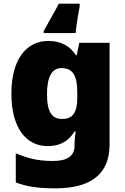

<svg xmlns="http://www.w3.org/2000/svg" viewBox="-20 -786 683 1046"><path d="M414 -752V-766H301C268 -707 246 -666 218 -617V-606H392C396 -649 406 -710 414 -752ZM243 -563C124 -563 42 -463 42 -276C42 -89 122 10 240 10C316 10 360 -26 386 -70H392C388 -43 386 -18 386 -1V9C386 62 348 91 271 91C184 91 133 77 66 49V208C129 232 193 240 282 240C482 240 577 157 577 1V-553H412L398 -485H394C365 -529 320 -563 243 -563ZM315 -415C383 -415 401 -365 401 -279V-256C401 -177 380 -138 318 -138C262 -138 236 -177 236 -273C236 -366 262 -415 315 -415Z"/></svg>

Font: Noto Sans Bengali Black
Style: Regular
Weight: 900
Designer: Jelle Bosma - Monotype Design Team
Foundry: Monotype Imaging Inc.
Version: Version 2.003